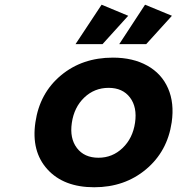

<svg xmlns="http://www.w3.org/2000/svg" viewBox="-20 -787 751 813"><path d="M129.9 -269Q147.9 -392.6 238 -467.8Q328.1 -543 458 -543Q543 -543 603.8 -509Q664.6 -475.1 691.7 -412.8Q718.8 -350.6 707 -269Q689 -146 598.4 -70.1Q507.8 5.9 378.9 5.9Q249.5 5.9 180.7 -70.1Q111.8 -146 129.9 -269ZM397 -119.1Q456.1 -119.1 499 -160.2Q542 -201.2 551.8 -267.1Q561.5 -333 530.5 -374Q499.5 -415 439.9 -415Q379.9 -415 336.9 -374Q293.9 -333 284.2 -267.1Q274.4 -201.2 305.7 -160.2Q336.9 -119.1 397 -119.1ZM299.8 -600.1 410.2 -767.1 522.9 -720.2 414.1 -600.1ZM484.9 -600.1 594.2 -767.1 708 -720.2 599.1 -600.1Z"/></svg>

Font: Trueno SemiBold
Style: Italic
Weight: 600
Designer: Julieta Ulanovsky
Foundry: Julieta Ulanovsky
Version: Version 3.001b | FøM Fix